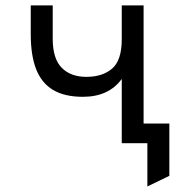

<svg xmlns="http://www.w3.org/2000/svg" viewBox="-20 -531 656 712"><path d="M526.5 160.5V0H470.5V-73H608V121ZM431.5 0V-238.5Q408.5 -206 372.2 -189Q336 -172 287.5 -172Q220 -172 177.2 -197.2Q134.5 -222.5 114.2 -274Q94 -325.5 94 -404V-511H175.5V-387.5Q175.5 -313.5 208.8 -279.8Q242 -246 300 -246Q360.5 -246 396 -276.8Q431.5 -307.5 431.5 -385.5V-511H512.5V0Z"/></svg>

Font: Overpass Mono
Style: Regular
Weight: 400
Designer: Delve Withrington, Dave Bailey
Foundry: Delve Fonts LLC
Version: Version 4.000